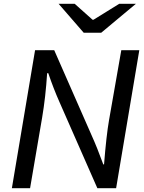

<svg xmlns="http://www.w3.org/2000/svg" viewBox="-20 -982 752 1002"><path d="M163 -720H263L458 -276Q487 -212 519 -124H523Q535 -275 549 -355L613 -720H707L586 0H488L291 -448Q259 -520 232 -600H226Q218 -475 200 -369L137 0H42ZM286 -962H370L463 -879H468L602 -962H689L508 -811H417Z"/></svg>

Font: Nebula Sans Medium
Style: Regular
Weight: 500
Italic angle: -9°
Designer: Paul D. Hunt for Adobe (as Source Sans)
Foundry: Nebula Entertainment & Broadcasting LLC
Version: Version 1.010